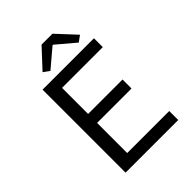

<svg xmlns="http://www.w3.org/2000/svg" viewBox="-237 -956 1073 1073"><g transform="rotate(-45 300.0 -419.0)"><path d="M114 0V-656H520V-586H198V-380H470V-309H198V-71H530V0ZM219 -699 183 -725 288 -838H374L479 -725L443 -699L333 -792H329Z"/></g></svg>

Font: Source Code Pro
Style: Regular
Weight: 400
Monospace: yes
Designer: Paul D. Hunt, Teo Tuominen
Foundry: Adobe Systems Incorporated
Version: Version 2.030;PS 1.000;hotconv 16.6.51;makeotf.lib2.5.65220